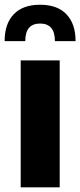

<svg xmlns="http://www.w3.org/2000/svg" viewBox="-32 -802 344 822"><path d="M-12.2 -626Q-12.2 -700.2 26.9 -741Q65.9 -781.7 139.6 -781.7Q213.4 -781.7 252.4 -741Q291.5 -700.2 291.5 -626H203.1Q203.1 -701.2 139.6 -701.2Q76.2 -701.2 76.2 -626ZM56.6 -543.5H223.6V0H56.6Z"/></svg>

Font: Estedad-FD ExtraBold
Style: Regular
Weight: 800
Designer: Amin Abedi
Version: Version 7.3